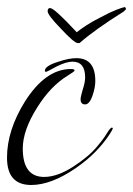

<svg xmlns="http://www.w3.org/2000/svg" viewBox="-23 -500 380 548"><path d="M220 -202Q207 -202 207 -217Q207 -223 213 -244Q220 -265 220 -279Q220 -324 184 -324Q166 -324 138 -310Q111 -295 109 -295Q105 -295 105 -298Q105 -312 144 -324Q174 -334 195 -334Q249 -334 249 -269Q249 -251 242 -230Q233 -202 220 -202ZM66 28Q-3 28 -3 -50Q-3 -128 48 -210Q107 -303 179 -303Q190 -303 190 -299Q190 -296 170 -284Q121 -254 83 -193Q42 -128 42 -76Q42 5 103 5Q141 5 187 -25Q207 -38 224.5 -52.5Q242 -67 256 -84Q261 -90 268 -99Q275 -108 283 -121Q292 -136 297 -136Q297 -136 299 -134Q299 -131 290 -117Q273 -91 249 -66.5Q225 -42 193 -20Q123 28 66 28ZM199 -377Q189 -377 150 -419Q113 -457 113 -468Q113 -477 120 -477Q132 -477 196 -408Q206 -416 222.5 -427Q239 -438 265 -451Q291 -465 309 -472Q327 -479 334 -480L337 -474L330 -467Q247 -415 204 -377Z"/></svg>

Font: Ruthie
Style: Regular
Weight: 400
Designer: Robert E. Leuschke
Foundry: Robert E. Leuschke
Version: Version 1.012